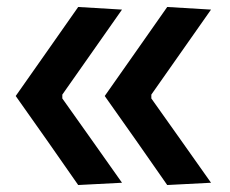

<svg xmlns="http://www.w3.org/2000/svg" viewBox="-20 -528 660 550"><path d="M459 2Q414.5 -62 369.8 -125.8Q325 -189.5 280 -253Q325 -317 369.8 -380.8Q414.5 -444.5 459 -508L584.5 -500.5Q542 -440 499.2 -379Q456.5 -318 413.5 -257V-246Q456.5 -185.5 499.2 -125.2Q542 -65 584.5 -4.5ZM204 2Q159.5 -62 114.8 -125.8Q70 -189.5 25 -253Q70 -317 114.8 -380.8Q159.5 -444.5 204 -508L329.5 -500.5Q287 -440 244.2 -379Q201.5 -318 158.5 -257V-246Q201.5 -185.5 244.2 -125.2Q287 -65 329.5 -4.5Z"/></svg>

Font: Commissioner SemiBold
Style: Regular
Weight: 600
Designer: Kostas Bartsokas
Foundry: Kostas Bartsokas
Version: Version 1.000; ttfautohint (v1.8.3)